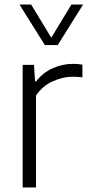

<svg xmlns="http://www.w3.org/2000/svg" viewBox="-20 -828 390 848"><path d="M80 0V-541.5H130L135 -468.5H139.5Q168.5 -506.5 212 -526.2Q255.5 -546 301.5 -546Q324.5 -546 344 -542.5V-486.5Q333 -488 322.2 -488.5Q311.5 -489 299 -489Q258 -489 212.8 -468.8Q167.5 -448.5 139 -406V0ZM178 -629 66 -808H117.5L206.5 -661.5L295.5 -808H347L235 -629Z"/></svg>

Font: Encode Sans Lt
Style: Regular
Weight: 300
Designer: Multiple Designers
Foundry: Impallari Type
Version: Version 3.002; ttfautohint (v1.8.3) -l 8 -r 50 -G 200 -x 14 